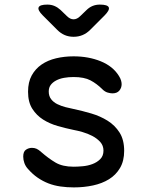

<svg xmlns="http://www.w3.org/2000/svg" viewBox="-20 -805 640 835"><path d="M301 10Q271 10 243 6Q215 2 190.5 -7.5Q166 -17 143.5 -32.5Q121 -48 101 -71Q91 -82 86 -96Q81 -110 81 -124Q81 -146 93 -154Q105 -162 119 -162Q130 -162 139 -158Q148 -154 159 -144Q191 -116 221.5 -98Q252 -80 300 -80Q317 -80 339.5 -82Q362 -84 382 -91.5Q402 -99 416 -113Q430 -127 430 -150Q430 -172 416 -187.5Q402 -203 382 -213.5Q362 -224 339.5 -230.5Q317 -237 300 -240Q266 -247 231 -257Q196 -267 167.5 -285Q139 -303 120.5 -332Q102 -361 102 -406Q102 -448 118 -477Q134 -506 161 -524.5Q188 -543 224 -551.5Q260 -560 300 -560Q365 -560 418 -538.5Q471 -517 497 -475Q504 -464 506.5 -455Q509 -446 509 -439Q509 -423 499 -411Q489 -399 469 -399Q460 -399 448 -402.5Q436 -406 425 -417Q401 -441 373.5 -455.5Q346 -470 300 -470Q278 -470 258.5 -466.5Q239 -463 224 -455Q209 -447 200.5 -435.5Q192 -424 192 -407Q192 -387 202.5 -373.5Q213 -360 229.5 -352Q246 -344 265 -339Q284 -334 300 -331Q338 -323 377 -311.5Q416 -300 448 -280Q480 -260 500 -228.5Q520 -197 520 -149Q520 -105 502 -74.5Q484 -44 454 -25.5Q424 -7 384.5 1.5Q345 10 301 10ZM186 -785Q203 -785 217 -779Q231 -773 243 -762L271 -735Q285 -721 300 -721Q315 -721 329 -735L356 -761Q368 -773 382.5 -779Q397 -785 414 -785Q448 -785 453 -773Q458 -761 434 -737L372 -675Q357 -660 339 -652.5Q321 -645 300 -645Q279 -645 261.5 -652.5Q244 -660 229 -675L166 -738Q143 -761 148 -773Q153 -785 186 -785Z"/></svg>

Font: Maple Mono
Style: Regular
Weight: 400
Monospace: yes
Designer: subframe7536
Version: Version 7.300